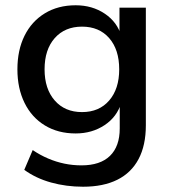

<svg xmlns="http://www.w3.org/2000/svg" viewBox="-20 -519 647 728"><path d="M295 189Q231 189 173.5 173Q116 157 72 125L104 50Q132 69 162.5 82Q193 95 224.5 101.5Q256 108 289 108Q360 108 397 72Q434 36 434 -32V-130H440Q424 -76 376.5 -44.5Q329 -13 267 -13Q200 -13 150 -43.5Q100 -74 73 -129Q46 -184 46 -256Q46 -329 73 -383.5Q100 -438 150 -468.5Q200 -499 267 -499Q330 -499 377.5 -467Q425 -435 440 -382H433V-490H533V-44Q533 32 505.5 84Q478 136 425 162.5Q372 189 295 189ZM291 -94Q356 -94 394 -138Q432 -182 432 -256Q432 -331 394 -374.5Q356 -418 291 -418Q226 -418 187.5 -374.5Q149 -331 149 -256Q149 -182 187.5 -138Q226 -94 291 -94Z"/></svg>

Font: Nunito Sans 11pt SemiBold
Style: Regular
Weight: 600
Version: Version 3.101;gftools[0.9.27]